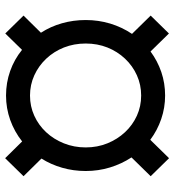

<svg xmlns="http://www.w3.org/2000/svg" viewBox="14 -672 671 739"><g transform="rotate(90 349.5 -302.5)"><path d="M588.9 13.2 524.4 -52.2Q486.8 -22.5 441.7 -6.3Q396.5 9.8 347.7 9.8Q298.3 9.8 253.4 -6.1Q208.5 -22 171.9 -51.8L108.9 12.7L40 -57.6L106 -124.5Q82 -161.6 69.6 -205.3Q57.1 -249 57.1 -296.9Q57.1 -346.2 70.8 -391.4Q84.5 -436.5 110.4 -475.1L40 -546.9L108.9 -617.2L178.2 -546.4Q214.4 -573.2 257.3 -587.9Q300.3 -602.5 347.7 -602.5Q394.5 -602.5 438 -587.6Q481.4 -572.8 518.1 -545.4L588.9 -617.7L658.2 -546.9L585.9 -473.1Q610.8 -435.1 624.5 -390.4Q638.2 -345.7 638.2 -296.9Q638.2 -249.5 625.7 -206.3Q613.3 -163.1 590.3 -126.5L658.2 -57.6ZM347.7 -82.5Q389.2 -82.5 425.3 -98.9Q461.4 -115.2 488.8 -144.5Q516.1 -173.8 531.7 -212.9Q547.4 -252 547.4 -296.9Q547.4 -341.8 531.7 -380.4Q516.1 -418.9 488.8 -448.2Q461.4 -477.5 425.3 -493.9Q389.2 -510.3 347.7 -510.3Q306.2 -510.3 269.8 -493.9Q233.4 -477.5 205.8 -448.2Q178.2 -418.9 162.8 -380.4Q147.5 -341.8 147.5 -296.9Q147.5 -252 162.8 -213.1Q178.2 -174.3 205.8 -145Q233.4 -115.7 269.8 -99.1Q306.2 -82.5 347.7 -82.5Z"/></g></svg>

Font: Roboto Slab LO
Style: Bold
Weight: 700
Designer: Google
Version: Version 2.000